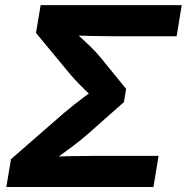

<svg xmlns="http://www.w3.org/2000/svg" viewBox="-20 -748 747 768"><path d="M5.4 0 23.9 -111.3 236.3 -296.4Q253.9 -311.5 275.4 -328.4Q296.9 -345.2 318.4 -361.3Q339.8 -377.4 359.4 -391.4Q378.9 -405.3 393.1 -415.5L379.4 -333.5Q365.7 -345.7 344.5 -365.2Q323.2 -384.8 301 -407.2Q278.8 -429.7 262.2 -449.2L124 -616.2L142.6 -727.5H707L686.5 -603H440.9Q395 -603 349.9 -604Q304.7 -605 264.2 -606.4L260.3 -637.2Q275.9 -622.6 297.4 -603.3Q318.8 -584 341.6 -562Q364.3 -540 383.3 -516.6L484.4 -392.6L475.6 -339.4L333.5 -213.9Q305.2 -189 274.2 -165.5Q243.2 -142.1 214.1 -121.3Q185.1 -100.6 162.6 -84L176.3 -121.1Q218.8 -122.6 265.9 -123.5Q313 -124.5 361.8 -124.5H614.3L593.8 0Z"/></svg>

Font: Inter 17pt
Style: Bold Italic
Weight: 700
Italic angle: -9.3988°
Version: Version 4.001;git-66647c0bb